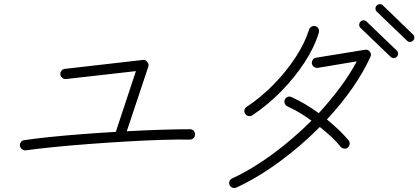

<svg xmlns="http://www.w3.org/2000/svg" viewBox="-20 -897 2060 945"><path d="M107 -157Q97 -156 88.5 -162.5Q80 -169 78 -179Q77 -189 83 -197.5Q89 -206 99 -207Q151 -215 223.5 -222.5Q296 -230 380.5 -236.5Q465 -243 550 -248L649 -547L305 -508Q295 -507 286.5 -514Q278 -521 277 -531Q276 -541 282.5 -549Q289 -557 299 -558L683 -602Q697 -604 705 -592Q714 -583 710 -569L604 -251Q695 -256 776.5 -258.5Q858 -261 915 -261Q926 -261 933 -253.5Q940 -246 940 -235Q940 -225 933 -217.5Q926 -210 915 -210Q857 -211 775.5 -208.5Q694 -206 601 -200.5Q508 -195 415.5 -188Q323 -181 243 -173Q163 -165 107 -157Z M1144 26Q1134 30 1124.5 27Q1115 24 1110 14Q1106 5 1109.5 -5Q1113 -15 1123 -19Q1224 -66 1324.5 -140.5Q1425 -215 1513 -303Q1454 -347 1395 -373Q1385 -378 1381.5 -387.5Q1378 -397 1382 -407Q1386 -416 1395.5 -420Q1405 -424 1415 -419Q1449 -404 1483 -383.5Q1517 -363 1549 -340Q1606 -402 1654 -466.5Q1702 -531 1736 -595L1544 -563Q1534 -562 1525.5 -568Q1517 -574 1515 -584Q1514 -595 1520 -603.5Q1526 -612 1536 -613L1776 -652Q1791 -655 1800 -643Q1810 -630 1803 -617Q1768 -540 1713 -461.5Q1658 -383 1589 -309Q1622 -282 1649 -256Q1676 -230 1695 -207Q1702 -199 1701 -188.5Q1700 -178 1692 -171Q1684 -164 1673.5 -165.5Q1663 -167 1656 -175Q1639 -197 1612.5 -222Q1586 -247 1554 -272Q1463 -180 1357 -102Q1251 -24 1144 26ZM1221 -329Q1213 -324 1202.5 -326Q1192 -328 1187 -337Q1181 -345 1183 -355.5Q1185 -366 1194 -371Q1265 -418 1327.5 -482Q1390 -546 1435.5 -616Q1481 -686 1501 -751Q1504 -761 1513.5 -766Q1523 -771 1533 -768Q1543 -765 1547.5 -756Q1552 -747 1549 -736Q1528 -665 1479.5 -590.5Q1431 -516 1364.5 -448Q1298 -380 1221 -329ZM1903 -617 1754 -760Q1748 -766 1748 -775Q1748 -784 1754 -790Q1760 -797 1769 -797Q1778 -797 1784 -791L1933 -648Q1939 -642 1939.5 -633Q1940 -624 1933 -618Q1927 -611 1918.5 -611Q1910 -611 1903 -617ZM1983 -697 1834 -840Q1828 -846 1828 -854.5Q1828 -863 1834 -870Q1840 -876 1849 -876.5Q1858 -877 1864 -871L2013 -727Q2019 -721 2019.5 -712.5Q2020 -704 2013 -697Q2007 -691 1998.5 -690.5Q1990 -690 1983 -697Z"/></svg>

Font: Kurewa Gothic CJK TC Regular
Style: Regular
Weight: 400
Designer: Max Yao
Foundry: Max-Everyday
Version: Version 1.071; ttfautohint (v1.8.3)